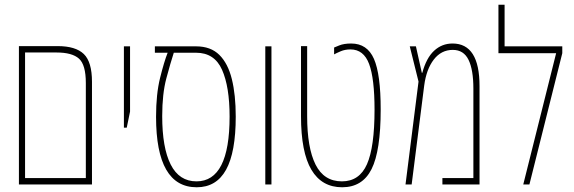

<svg xmlns="http://www.w3.org/2000/svg" viewBox="-20 -780 2428 812"><path d="M60 0V-585H224Q300 -585 334.5 -551.5Q369 -518 369 -434V0ZM86 -27H343V-429Q343 -506 314 -532Q285 -558 219 -558H86Z M504 -240V-584H530V-308L516 -240Z M812 12Q640 12 640 -286Q640 -382 657 -450.5Q674 -519 689 -557H635V-584H809Q871 -584 907.5 -548Q944 -512 960.5 -445.5Q977 -379 977 -287Q977 -136 936 -62Q895 12 812 12ZM811 -13Q951 -13 951 -287Q951 -413 919 -485Q887 -557 809 -557H715Q701 -514 683.5 -448.5Q666 -383 666 -289Q666 -155 702 -84Q738 -13 811 -13Z M1102 0V-584H1128V0Z M1427 12Q1341 12 1297 -62Q1253 -136 1253 -289V-585H1279V-289Q1279 -155 1314.5 -84Q1350 -13 1426 -13Q1500 -13 1532 -85.5Q1564 -158 1564 -316Q1564 -448 1541 -509.5Q1518 -571 1462 -571Q1439 -571 1420.5 -563Q1402 -555 1393 -550V-579Q1395 -580 1415 -588Q1435 -596 1465 -596Q1533 -596 1561.5 -531Q1590 -466 1590 -317Q1590 -142 1551.5 -65Q1513 12 1427 12Z M1894 -596Q2008 -596 2008 -416V0H1851V-27H1982V-405Q1982 -485 1961.5 -527Q1941 -569 1895 -569Q1846 -569 1814.5 -528Q1783 -487 1774 -418L1721 0H1695L1750 -435L1713 -584H1739L1764 -472H1766Q1783 -535 1816 -565.5Q1849 -596 1894 -596Z M2114 -584H2358V-555L2219 0H2193L2332 -555H2088V-760H2114Z"/></svg>

Font: Noto Sans Hebrew ExtraCondensed Thin
Style: Regular
Weight: 100
Width: 2
Designer: Monotype Design Team
Foundry: Monotype Imaging Inc.
Version: Version 2.004; ttfautohint (v1.8.4.7-5d5b)